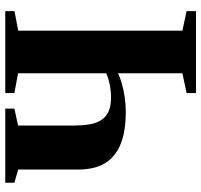

<svg xmlns="http://www.w3.org/2000/svg" viewBox="-38 -746 783 748"><g transform="rotate(90 354.0 -371.5)"><path d="M257.5 -435.5Q279.5 -447 306.2 -454.5Q333 -462 361.2 -465.8Q389.5 -469.5 415 -469.5Q463 -469.5 499.8 -461.8Q536.5 -454 563.2 -438.5Q590 -423 607 -400.8Q624 -378.5 632 -349.2Q640 -320 640 -284.5V-50.5L691.5 -35.5V0H402.5V-35.5L468.5 -50V-269Q468.5 -300.5 464.2 -326.8Q460 -353 448.5 -372Q437 -391 415.5 -401.5Q394 -412 359.5 -412Q330.5 -412 302 -405.5Q273.5 -399 257.5 -389ZM99 -50.5V-690L23 -706.5V-743H342V-706.5L265 -690V-50L342 -35.5V0H23V-36Z"/></g></svg>

Font: Merriweather 96pt ExtraBold
Style: Regular
Weight: 800
Version: Version 2.100